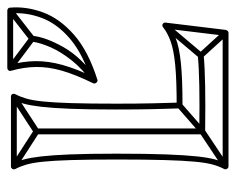

<svg xmlns="http://www.w3.org/2000/svg" viewBox="-80 -558 646 526"><g transform="rotate(-90 243.0 -295.0)"><path d="M154 -518H138V-64Q138 -61 140 -58.5Q142 -56 146 -56Q219 -55 271.5 -56Q324 -57 355 -60L353 -76Q322 -73 270.5 -72Q219 -71 146 -72Q143 -72 148.5 -66.5Q154 -61 154 -64ZM54 -587 46 -573 142 -511Q144 -510 146.5 -510Q149 -510 150 -511L245 -573L237 -587L142 -525Q140 -524 146 -524Q152 -524 150 -525ZM410 5 422 -5 360 -73Q358 -75 358.5 -68Q359 -61 360 -63L442 -160L430 -170L348 -73Q346 -71 346 -68Q346 -65 348 -63ZM46 -7 54 7 150 -57Q151 -58 151 -58Q151 -58 151 -58L222 -120L212 -132L141 -70Q140 -70 141 -70.5Q142 -71 142 -71ZM50 8H416Q419 8 421 6Q423 4 424 1L444 -164Q445 -169 440.5 -172Q436 -175 431 -171Q416 -159 392.5 -150.5Q369 -142 328 -138Q287 -134 217 -134L225 -126Q224 -157 223 -199Q222 -241 222 -299Q222 -374 223.5 -422.5Q225 -471 228 -500Q231 -529 236 -546Q241 -563 248 -576Q250 -581 248 -584.5Q246 -588 241 -588H50Q46 -588 43.5 -584.5Q41 -581 43 -576Q50 -563 55 -546Q60 -529 63 -500Q66 -471 67.5 -422.5Q69 -374 69 -299Q69 -218 67.5 -166.5Q66 -115 63 -83.5Q60 -52 55 -34.5Q50 -17 43 -4Q41 0 43.5 4Q46 8 50 8ZM50 -8 57 4Q64 -10 69 -28Q74 -46 77.5 -78Q81 -110 83 -163Q85 -216 85 -299Q85 -376 83 -425.5Q81 -475 77.5 -505Q74 -535 69 -553Q64 -571 57 -584L50 -572H241L234 -584Q227 -571 222 -553Q217 -535 213.5 -505Q210 -475 208 -425.5Q206 -376 206 -299Q206 -241 207 -199Q208 -157 209 -126Q209 -122 211.5 -120Q214 -118 217 -118Q291 -118 334 -122.5Q377 -127 401 -136.5Q425 -146 441 -159L428 -166L408 -1L416 -8ZM280 -365 290 -353Q349 -395 376.5 -443.5Q404 -492 408 -529L392 -531Q389 -508 376.5 -479.5Q364 -451 340.5 -421.5Q317 -392 280 -365ZM325 -596 315 -584 395 -524Q397 -522 400 -522Q403 -522 405 -524L482 -584L472 -596L395 -536Q393 -535 400 -535Q407 -535 405 -536ZM320 -582H477L469 -589Q473 -547 457 -504Q441 -461 399 -425.5Q357 -390 283 -367L292 -355Q317 -407 328 -446.5Q339 -486 338.5 -521Q338 -556 328 -592ZM320 -598Q316 -598 313.5 -595Q311 -592 312 -588Q322 -553 322.5 -519.5Q323 -486 312.5 -449Q302 -412 278 -363Q276 -358 279.5 -354Q283 -350 287 -351Q366 -376 410.5 -415Q455 -454 472 -500Q489 -546 485 -591Q485 -594 482.5 -596Q480 -598 477 -598Z"/></g></svg>

Font: Tilt Prism
Style: Regular
Weight: 400
Version: Version 1.000